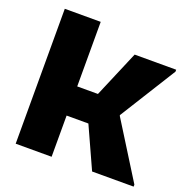

<svg xmlns="http://www.w3.org/2000/svg" viewBox="-132 -876 985 1003"><g transform="rotate(20 360.5 -375.0)"><path d="M60.1 0V-750H259.8V-391.1H375L484.9 -649.9H715.8V-639.2L521 -327.1V-323.2L715.8 -11.2V0H484.9L380.9 -229H259.8V0Z"/></g></svg>

Font: Mayenne Sans Regular
Style: Regular
Weight: 600
Width: 6
Designer: Jérémy Landes — Studio Triple
Foundry: Jérémy Landes — Studio Triple
Version: Version 1.001;hotconv 1.0.109;makeotfexe 2.5.65596